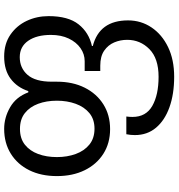

<svg xmlns="http://www.w3.org/2000/svg" viewBox="12 -598 836 899"><g transform="rotate(-90 429.5 -148.0)"><path d="M520 250Q439 250 377.5 228Q316 206 281.5 165Q247 124 247 66Q247 56 248 46Q249 36 251 26H334Q333 33 332.5 40.5Q332 48 332 55Q332 118 383.5 147.5Q435 177 520 177Q606 177 649.5 134Q693 91 693 30Q693 -2 681 -30.5Q669 -59 642.5 -77.5Q616 -96 572 -96H547V-169H593Q626 -169 654 -188.5Q682 -208 699 -243.5Q716 -279 716 -327Q716 -394 688.5 -433.5Q661 -473 612 -473Q561 -473 529 -436.5Q497 -400 497 -323V-299Q497 -225 469 -169Q441 -113 391 -81.5Q341 -50 275 -50Q209 -50 159.5 -81.5Q110 -113 82.5 -169Q55 -225 55 -299Q55 -373 82.5 -428.5Q110 -484 160 -515Q210 -546 276 -546Q329 -546 377.5 -518Q426 -490 447 -433H453Q470 -485 510.5 -515.5Q551 -546 615 -546Q675 -546 717.5 -516.5Q760 -487 782 -440Q804 -393 804 -338Q804 -246 765.5 -197.5Q727 -149 664 -135V-131Q784 -100 784 34Q784 95 751 144Q718 193 659 221.5Q600 250 520 250ZM277 -123Q321 -123 350 -147Q379 -171 393.5 -211Q408 -251 408 -299Q408 -348 393.5 -387Q379 -426 350 -449Q321 -472 276 -472Q231 -472 202 -449Q173 -426 158.5 -387Q144 -348 144 -299Q144 -251 158.5 -211Q173 -171 202.5 -147Q232 -123 277 -123Z"/></g></svg>

Font: Noto Sans Living
Style: Regular
Weight: 400
Designer: Monotype Design Team
Foundry: Monotype Imaging Inc.
Version: Version 2.013; ttfautohint (v1.8.4.7-5d5b)